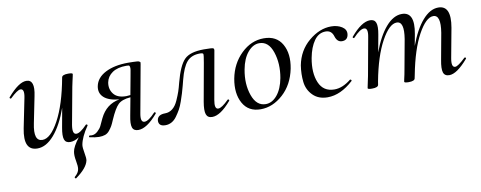

<svg xmlns="http://www.w3.org/2000/svg" viewBox="-57 -656 2866 1143"><g transform="rotate(-10 1376.0 -85.0)"><path d="M447 -69Q405 -8 397 39Q395 55 401 87Q407 119 405 133Q396 178 326 228Q324 230 320.5 225.5Q317 221 319 219Q344 198 347 176Q350 160 343.5 126Q337 92 341 70Q345 41 384 -10Q356 9 329 9Q302 9 294.5 -13Q287 -35 296 -84L317 -200Q281 -99 232.5 -43Q184 13 131 13Q44 13 70 -119L106 -297Q117 -351 91 -351Q73 -351 29 -309Q25 -305 21 -309Q17 -313 21 -317Q88 -395 134 -395Q188 -395 167 -297L135 -138Q113 -32 169 -32Q218 -32 268.5 -125Q319 -218 348 -377Q350 -394 387 -394Q414 -394 414 -387Q414 -385 411.5 -374Q409 -363 405 -345Q401 -327 398 -312L357 -89Q348 -33 374 -33Q397 -33 438 -76Q440 -78 443 -77Q446 -76 447.5 -73.5Q449 -71 447 -69Z M851 -77Q853 -79 856 -78Q859 -77 860 -74Q861 -71 859 -69Q793 9 741 9Q713 9 705.5 -13Q698 -35 708 -84L728 -191Q676 -187 653 -164.5Q630 -142 602 -78Q592 -54 585.5 -42.5Q579 -31 567.5 -16.5Q556 -2 540.5 3.5Q525 9 503 9Q482 9 447 1Q442 0 446 -7Q448 -10 451 -9Q455 -8 462 -8Q481 -8 497.5 -23Q514 -38 521.5 -53Q529 -68 542 -97Q580 -176 661 -190Q597 -196 568.5 -222.5Q540 -249 548 -290Q558 -340 612.5 -368Q667 -396 750 -396Q768 -396 779.5 -395.5Q791 -395 800.5 -394.5Q810 -394 814 -392.5Q818 -391 821 -388.5Q824 -386 823 -383Q822 -380 822 -375L770 -89Q759 -33 786 -33Q810 -33 851 -77ZM750 -312Q755 -339 757 -351Q759 -363 757 -370.5Q755 -378 751 -379Q747 -380 736 -380Q683 -380 651.5 -358.5Q620 -337 613 -301Q606 -261 629 -231.5Q652 -202 705 -202Q712 -202 730 -204Z M905 9Q862 9 865 -28Q870 -61 915 -61Q940 -61 960 -77Q980 -93 993.5 -123.5Q1007 -154 1014 -174.5Q1021 -195 1029 -227Q1055 -326 1089.5 -361Q1124 -396 1208 -396Q1256 -396 1264 -392.5Q1272 -389 1267 -370L1217 -89Q1207 -34 1232 -34Q1253 -34 1295 -76Q1297 -78 1300 -77Q1303 -76 1304 -73Q1305 -70 1303 -68Q1238 9 1188 9Q1160 9 1152 -14Q1144 -37 1153 -89L1194 -317Q1202 -362 1200.5 -369Q1199 -376 1181 -376Q1129 -376 1101.5 -344.5Q1074 -313 1055 -238Q1054 -233 1046.5 -205Q1039 -177 1034 -160.5Q1029 -144 1019 -115Q1009 -86 998.5 -67.5Q988 -49 974 -29.5Q960 -10 942.5 -0.5Q925 9 905 9Z M1480 14Q1406 14 1373 -45.5Q1340 -105 1356 -193Q1373 -282 1433.5 -340.5Q1494 -399 1570 -399Q1647 -399 1680.5 -340Q1714 -281 1697 -193Q1678 -99 1615.5 -42.5Q1553 14 1480 14ZM1515 -11Q1554 -11 1584.5 -48Q1615 -85 1627 -149Q1642 -234 1618.5 -304.5Q1595 -375 1539 -375Q1501 -375 1469.5 -338Q1438 -301 1426 -236Q1410 -150 1434.5 -80.5Q1459 -11 1515 -11Z M1885 13Q1830 13 1796.5 -20.5Q1763 -54 1757.5 -102Q1752 -150 1760 -202Q1777 -290 1842 -344.5Q1907 -399 1977 -399Q2015 -399 2042 -382Q2069 -365 2066 -337Q2062 -301 2027 -301Q1998 -301 1987 -337Q1976 -375 1940 -375Q1898 -375 1870.5 -336.5Q1843 -298 1831 -234Q1815 -146 1840.5 -86Q1866 -26 1933 -26Q1982 -26 2033 -67Q2036 -69 2040 -65Q2044 -61 2041 -58Q1964 13 1885 13Z M2726 -77Q2730 -81 2734 -77Q2738 -73 2734 -69Q2667 9 2621 9Q2593 9 2585.5 -14Q2578 -37 2588 -89L2617 -248Q2634 -354 2587 -354Q2543 -354 2495 -266.5Q2447 -179 2418 -28L2414 -9Q2412 8 2375 8Q2349 8 2349 1Q2349 -1 2351.5 -12.5Q2354 -24 2358 -42Q2362 -60 2364 -74L2396 -249Q2413 -354 2366 -354Q2321 -354 2272.5 -265.5Q2224 -177 2196 -28L2193 -9Q2191 8 2154 8Q2128 8 2128 1Q2128 -1 2130.5 -11.5Q2133 -22 2136.5 -40Q2140 -58 2143 -71L2184 -297Q2195 -353 2168 -353Q2144 -353 2103 -309Q2099 -305 2095 -309Q2091 -313 2095 -317Q2161 -395 2212 -395Q2239 -395 2247 -373Q2255 -351 2246 -302L2227 -198Q2262 -293 2308 -346Q2354 -399 2405 -399Q2485 -399 2461 -268L2448 -198Q2483 -293 2529 -346Q2575 -399 2625 -399Q2705 -399 2682 -267L2649 -89Q2639 -34 2664 -34Q2681 -34 2726 -77Z"/></g></svg>

Font: Cormorant Infant Book
Style: Italic
Weight: 500
Italic angle: -10°
Designer: Christian Thalmann (Catharsis Fonts)
Version: Version 1.000;PS 002.000;hotconv 1.0.88;makeotf.lib2.5.64775